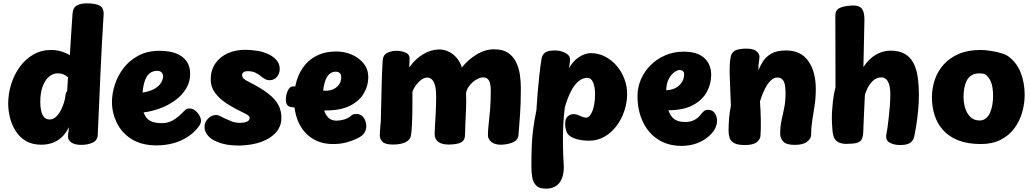

<svg xmlns="http://www.w3.org/2000/svg" viewBox="-20 -854 6172 1149"><path d="M414 -771Q416 -807 439 -820.5Q462 -834 499 -834Q552 -834 577.5 -819.5Q603 -805 600 -764Q589 -595 581 -409.5Q573 -224 565 -48Q564 -14 534.5 -0.5Q505 13 467 13Q427 13 407 -1.5Q387 -16 387 -35Q387 -44 388 -52.5Q389 -61 390.5 -71Q392 -81 392 -93Q374 -55 348.5 -32Q323 -9 292.5 1.5Q262 12 228 12Q172 12 134 -11Q96 -34 73 -71Q50 -108 39.5 -151Q29 -194 29 -234Q29 -293 47 -350.5Q65 -408 98.5 -454Q132 -500 179.5 -527.5Q227 -555 285 -555Q314 -555 342 -547.5Q370 -540 398 -524Q401 -570 403.5 -613.5Q406 -657 409 -697Q412 -737 414 -771ZM221 -242Q221 -216 226 -192Q231 -168 243.5 -153.5Q256 -139 278 -139Q297 -139 313.5 -153.5Q330 -168 342.5 -191Q355 -214 363 -240.5Q371 -267 373 -292Q374 -297 376 -301Q378 -305 382 -309L387 -392Q369 -406 356 -410.5Q343 -415 323 -415Q298 -415 274.5 -396Q251 -377 236 -339Q221 -301 221 -242Z M650 -244Q650 -293 667 -346.5Q684 -400 719 -446Q754 -492 808 -521Q862 -550 935 -550Q994 -550 1034.5 -534Q1075 -518 1096.5 -487.5Q1118 -457 1118 -413Q1118 -362 1092.5 -321.5Q1067 -281 1025.5 -251.5Q984 -222 935 -204.5Q886 -187 839 -181Q854 -143 880 -130Q906 -117 950 -117Q985 -117 1016.5 -135Q1048 -153 1085 -193Q1091 -199 1098.5 -202Q1106 -205 1113 -205Q1132 -205 1148 -192.5Q1164 -180 1173.5 -162.5Q1183 -145 1183 -130Q1183 -123 1179 -114Q1175 -105 1170 -98Q1144 -62 1105.5 -36.5Q1067 -11 1019.5 2.5Q972 16 917 16Q827 16 767.5 -21.5Q708 -59 679 -119Q650 -179 650 -244ZM833 -300Q878 -307 905 -323Q932 -339 944 -359Q956 -379 956 -397Q956 -409 948 -419.5Q940 -430 919 -430Q898 -430 880 -418.5Q862 -407 850 -379Q838 -351 833 -300Z M1574 -535Q1608 -522 1631 -498.5Q1654 -475 1654 -441Q1654 -414 1637.5 -394Q1621 -374 1593 -374Q1577 -374 1564 -382Q1551 -390 1537.5 -401Q1524 -412 1506.5 -420Q1489 -428 1463 -428Q1445 -428 1437 -421.5Q1429 -415 1429 -407Q1429 -392 1438 -383.5Q1447 -375 1469 -364Q1543 -327 1585.5 -293.5Q1628 -260 1646 -225.5Q1664 -191 1664 -150Q1664 -99 1632.5 -62.5Q1601 -26 1545 -5.5Q1489 15 1416 17Q1392 17 1365.5 15Q1339 13 1312.5 6Q1286 -1 1262 -13Q1236 -27 1220 -48Q1204 -69 1204 -95Q1204 -124 1226 -145Q1248 -166 1273 -166Q1285 -166 1298.5 -158.5Q1312 -151 1324 -146Q1343 -138 1364 -128.5Q1385 -119 1417 -119Q1433 -119 1446 -122Q1459 -125 1466.5 -131.5Q1474 -138 1474 -148Q1474 -157 1464.5 -164Q1455 -171 1434 -181Q1379 -207 1335.5 -235.5Q1292 -264 1266.5 -299Q1241 -334 1241 -377Q1241 -434 1268.5 -474Q1296 -514 1343 -535Q1390 -556 1447 -556Q1475 -556 1511.5 -551Q1548 -546 1574 -535Z M1718 -214Q1702 -218 1695 -232.5Q1688 -247 1692 -276Q1696 -303 1708 -321.5Q1720 -340 1744 -337Q1748 -337 1773.5 -330.5Q1799 -324 1840 -317.5Q1881 -311 1930 -311Q1955 -311 1976 -321Q1997 -331 2009.5 -349Q2022 -367 2022 -391Q2022 -411 2012 -418Q2002 -425 1989 -425Q1971 -425 1956.5 -415Q1942 -405 1932 -384Q1922 -363 1916.5 -331.5Q1911 -300 1911 -257Q1911 -223 1919.5 -194.5Q1928 -166 1946 -149Q1964 -132 1993 -132Q2016 -132 2040 -139Q2064 -146 2082 -162Q2088 -167 2094.5 -169.5Q2101 -172 2111 -172Q2134 -172 2147 -160Q2160 -148 2166 -131.5Q2172 -115 2172 -100Q2172 -78 2161 -59.5Q2150 -41 2119 -26Q2088 -11 2052.5 -1.5Q2017 8 1973 8Q1902 8 1849.5 -25Q1797 -58 1768.5 -118Q1740 -178 1740 -259Q1740 -324 1757 -376.5Q1774 -429 1806.5 -467Q1839 -505 1885.5 -525.5Q1932 -546 1992 -546Q2042 -546 2085.5 -527Q2129 -508 2156.5 -473.5Q2184 -439 2184 -392Q2184 -343 2158.5 -297.5Q2133 -252 2077 -222.5Q2021 -193 1928 -193Q1906 -193 1873 -195.5Q1840 -198 1806.5 -202Q1773 -206 1748.5 -209.5Q1724 -213 1718 -214Z M2270 -490Q2272 -525 2297 -537.5Q2322 -550 2352 -550Q2382 -550 2407.5 -539Q2433 -528 2431 -500L2429 -451Q2468 -504 2514.5 -531Q2561 -558 2609 -558Q2638 -558 2665 -545Q2692 -532 2713 -507.5Q2734 -483 2744 -450Q2779 -495 2830.5 -527Q2882 -559 2937 -559Q2990 -559 3021.5 -537Q3053 -515 3069.5 -480Q3086 -445 3091.5 -404.5Q3097 -364 3097 -326Q3097 -234 3092 -166.5Q3087 -99 3083 -49Q3081 -17 3052.5 -3.5Q3024 10 2981 12Q2944 13 2922 -3.5Q2900 -20 2900 -45Q2900 -76 2904.5 -113Q2909 -150 2913 -199Q2917 -248 2917 -315Q2917 -339 2912.5 -356Q2908 -373 2898 -382Q2888 -391 2869 -391Q2858 -391 2842.5 -384Q2827 -377 2812 -365Q2797 -353 2785 -335.5Q2773 -318 2769 -297Q2771 -251 2769 -204Q2767 -157 2765 -116.5Q2763 -76 2763 -49Q2763 -17 2743.5 -4Q2724 9 2671 11Q2626 12 2603.5 -4.5Q2581 -21 2581 -52Q2581 -65 2583 -98Q2585 -131 2587.5 -177.5Q2590 -224 2590 -276Q2590 -317 2583.5 -342Q2577 -367 2564.5 -378.5Q2552 -390 2535 -390Q2521 -390 2503.5 -378Q2486 -366 2471 -346.5Q2456 -327 2448 -303Q2448 -279 2448 -245Q2448 -211 2447.5 -174Q2447 -137 2445 -103.5Q2443 -70 2440 -46Q2436 -17 2407 -3Q2378 11 2332 11Q2285 11 2269 -5.5Q2253 -22 2253 -42Q2253 -65 2255.5 -88.5Q2258 -112 2259 -133Q2262 -226 2263.5 -319.5Q2265 -413 2270 -490Z M3221 -504Q3225 -525 3241 -538.5Q3257 -552 3302 -552Q3335 -552 3363 -537.5Q3391 -523 3391 -500Q3391 -489 3390 -479Q3389 -469 3385 -445Q3408 -488 3444.5 -512Q3481 -536 3515 -536Q3562 -536 3602 -515Q3642 -494 3671.5 -459Q3701 -424 3717 -380.5Q3733 -337 3733 -293Q3733 -240 3716 -189.5Q3699 -139 3668.5 -99Q3638 -59 3596.5 -35.5Q3555 -12 3506 -12Q3476 -12 3452.5 -16.5Q3429 -21 3414 -27Q3380 -41 3371 -64.5Q3362 -88 3362 -112Q3362 -144 3377.5 -157.5Q3393 -171 3411 -171Q3419 -171 3428 -169Q3437 -167 3445 -163Q3457 -158 3467.5 -154Q3478 -150 3487 -150Q3498 -150 3507.5 -159.5Q3517 -169 3524.5 -187.5Q3532 -206 3536.5 -232Q3541 -258 3541 -292Q3541 -333 3529.5 -360.5Q3518 -388 3493 -388Q3467 -388 3442.5 -368Q3418 -348 3397.5 -309Q3377 -270 3360 -211Q3353 -157 3350.5 -97.5Q3348 -38 3349 19Q3350 76 3353 123Q3356 158 3350.5 186Q3345 214 3332 234Q3319 254 3297.5 264.5Q3276 275 3247 275Q3208 275 3189.5 257Q3171 239 3165.5 209Q3160 179 3160 143Q3160 76 3162 24Q3164 -28 3170.5 -79.5Q3177 -131 3190 -194Q3193 -244 3197.5 -299Q3202 -354 3208 -407Q3214 -460 3221 -504Z M3795 -279Q3795 -332 3816 -380Q3837 -428 3874.5 -465Q3912 -502 3962.5 -523.5Q4013 -545 4071 -545Q4152 -545 4194 -507.5Q4236 -470 4236 -405Q4236 -353 4210.5 -305Q4185 -257 4129 -226Q4073 -195 3980 -194Q3989 -168 4003 -152.5Q4017 -137 4036 -130.5Q4055 -124 4079 -124Q4114 -124 4137 -137Q4160 -150 4175 -170Q4186 -185 4195.5 -191Q4205 -197 4215 -197Q4245 -197 4258 -176Q4271 -155 4271 -133Q4271 -111 4261 -88Q4251 -65 4221 -38Q4192 -12 4150.5 3.5Q4109 19 4059 19Q3976 19 3916.5 -20.5Q3857 -60 3826 -127.5Q3795 -195 3795 -279ZM3967 -314Q3988 -314 4007.5 -321Q4027 -328 4042 -341Q4057 -354 4065.5 -371Q4074 -388 4074 -409Q4074 -423 4066 -429Q4058 -435 4047 -435Q4034 -435 4015.5 -422Q3997 -409 3982.5 -382.5Q3968 -356 3967 -314Z M4352 -510Q4357 -540 4379 -551.5Q4401 -563 4447 -563Q4490 -563 4507.5 -547Q4525 -531 4525 -515Q4525 -506 4523 -494Q4521 -482 4519.5 -467Q4518 -452 4518 -433Q4528 -457 4545 -485Q4562 -513 4595 -532.5Q4628 -552 4685 -552Q4773 -552 4817.5 -488.5Q4862 -425 4862 -322Q4862 -269 4855 -223Q4848 -177 4841 -134Q4834 -91 4834 -47Q4834 -25 4810.5 -6Q4787 13 4736 13Q4686 13 4667.5 -6.5Q4649 -26 4649 -53Q4649 -97 4657 -133.5Q4665 -170 4673 -208.5Q4681 -247 4681 -297Q4681 -331 4676 -351Q4671 -371 4660 -380.5Q4649 -390 4632 -390Q4614 -390 4598.5 -377.5Q4583 -365 4570 -344.5Q4557 -324 4546.5 -298.5Q4536 -273 4528 -247Q4532 -192 4533 -137.5Q4534 -83 4531 -42Q4530 -20 4508.5 -3Q4487 14 4438 14Q4394 14 4373 2Q4352 -10 4346 -29.5Q4340 -49 4340 -71Q4340 -106 4343 -145Q4346 -184 4354 -221Q4352 -275 4350 -319Q4348 -363 4347 -399Q4346 -435 4347 -462.5Q4348 -490 4352 -510Z M4979 -762Q4979 -797 5011 -809Q5043 -821 5089 -821Q5124 -821 5139 -800Q5154 -779 5153 -732L5147 -453Q5181 -504 5223 -527.5Q5265 -551 5309 -551Q5360 -551 5393 -532.5Q5426 -514 5445 -479.5Q5464 -445 5471.5 -395Q5479 -345 5479 -282Q5479 -240 5474.5 -193.5Q5470 -147 5463.5 -105.5Q5457 -64 5451 -37Q5447 -15 5428.5 -0.5Q5410 14 5366 14Q5329 14 5303 -1Q5277 -16 5285 -53Q5287 -61 5290.5 -86Q5294 -111 5298 -145.5Q5302 -180 5305 -217Q5308 -254 5308 -287Q5308 -324 5301.5 -346.5Q5295 -369 5283 -380Q5271 -391 5255 -391Q5232 -391 5213.5 -378Q5195 -365 5180.5 -342Q5166 -319 5156 -287L5154 -248Q5152 -207 5150.5 -173.5Q5149 -140 5148 -113.5Q5147 -87 5146 -64Q5145 -36 5137 -20.5Q5129 -5 5107.5 1Q5086 7 5044 7Q5010 7 4989 -8Q4968 -23 4963 -62Q4962 -71 4961 -84.5Q4960 -98 4959 -114Q4958 -130 4958 -148Q4958 -166 4959 -185Q4961 -214 4964.5 -248.5Q4968 -283 4980 -333Z M5848 -555Q5872 -555 5906.5 -550Q5941 -545 5972.5 -535.5Q6004 -526 6019 -513Q6067 -476 6089.5 -416Q6112 -356 6112 -287Q6112 -232 6096.5 -179.5Q6081 -127 6049 -84.5Q6017 -42 5967.5 -17Q5918 8 5850 8Q5771 8 5715 -14Q5659 -36 5624 -75Q5589 -114 5573 -164.5Q5557 -215 5557 -271Q5557 -325 5574 -376Q5591 -427 5626.5 -467Q5662 -507 5717 -531Q5772 -555 5848 -555ZM5746 -276Q5746 -242 5755.5 -209Q5765 -176 5786.5 -154.5Q5808 -133 5842 -133Q5865 -133 5881 -146.5Q5897 -160 5906 -182Q5915 -204 5919 -229.5Q5923 -255 5923 -278Q5923 -334 5910 -364.5Q5897 -395 5875 -410Q5865 -413 5857.5 -414Q5850 -415 5841 -415Q5813 -415 5794 -403Q5775 -391 5765 -371Q5755 -351 5750.5 -326.5Q5746 -302 5746 -276Z"/></svg>

Font: Playpen Sans ExtraBold
Style: Regular
Weight: 800
Designer: Laura Meseguer, Veronika Burian, José Scaglione
Foundry: TypeTogether
Version: Version 1.001